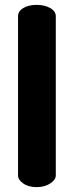

<svg xmlns="http://www.w3.org/2000/svg" viewBox="-20 -768 303 788"><path d="M131 -748Q163 -748 186 -735Q209 -722 209 -701V-48Q209 -30 186 -15Q163 0 131 0Q97 0 75.5 -15Q54 -30 54 -48V-701Q54 -722 75.5 -735Q97 -748 131 -748Z"/></svg>

Font: AkaAcidDosis
Style: ExtraBold
Weight: 800
Designer: Edgar Tolentino, Pablo Impallari, Igino Marini, Aka-Acid
Foundry: Edgar Tolentino, Pablo Impallari, Igino Marini, Aka-Acid
Version: Version 1.007